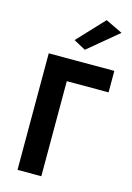

<svg xmlns="http://www.w3.org/2000/svg" viewBox="-142 -1044 768 1114"><g transform="rotate(15 242.0 -486.5)"><path d="M457 -924 277 -774 205 -813 355 -973ZM80 -700H474V-571H223V0H80Z"/></g></svg>

Font: Von Semi
Style: Regular
Weight: 600
Version: Version 4.000; ttfautohint (v1.8.4.7-5d5b)